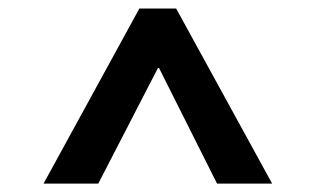

<svg xmlns="http://www.w3.org/2000/svg" viewBox="-20 -732 747 454"><path d="M83 -297.9 309.6 -711.9H396.5L623.5 -297.9H493.2L356 -571.3H353.5L212.4 -297.9Z"/></svg>

Font: ADLaM Display
Style: Regular
Weight: 400
Designer: Mark Jamra, Neil Patel, Concept: Andrew Footit
Foundry: Microsoft
Version: Version 2.000; ttfautohint (v1.8.4.7-5d5b);gftools[0.9.28]